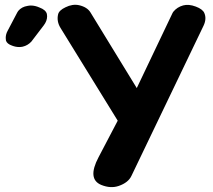

<svg xmlns="http://www.w3.org/2000/svg" viewBox="-20 -758 890 802"><path d="M797.9 -730.5Q768.1 -741.7 745.1 -735.4Q719.7 -728.5 703.6 -708.5Q701.2 -704.6 700.7 -703.6L551.3 -390.1L357.9 -706.1Q344.2 -728.5 310.1 -736.3Q282.7 -742.2 253.4 -727.5Q226.6 -714.8 222.7 -698.2Q215.8 -668.9 232.9 -641.1L471.7 -253.9L391.6 -101.1Q343.3 -9.8 403.3 14.6Q442.4 30.3 476.1 18.6Q515.6 4.9 528.8 -22.9L830.6 -651.4Q843.8 -679.7 833.5 -703.6Q826.7 -719.7 797.9 -730.5ZM30.3 -567.4Q45.4 -561.5 60.1 -561.5Q67.4 -561.5 74.7 -563Q95.7 -567.9 110.8 -584L162.6 -651.9Q176.8 -670.4 176.8 -689.9Q176.8 -694.8 175.8 -699.7Q171.4 -716.8 145 -726.6Q126.5 -734.9 108.9 -734.9Q102.1 -734.9 95.2 -733.4Q70.3 -729.5 56.2 -712.4Q54.2 -709.5 52.2 -706.1L12.2 -629.9Q3.9 -615.2 3.9 -599.6Q3.9 -593.8 4.9 -588.4Q9.3 -574.7 30.3 -567.4Z"/></svg>

Font: Comic Relief
Style: Bold
Weight: 700
Designer: Jeff Davis
Foundry: Loudifier
Version: Version 1.200; ttfautohint (v1.8.4.7-5d5b)